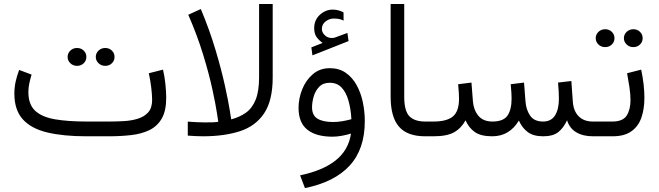

<svg xmlns="http://www.w3.org/2000/svg" viewBox="-20 -685 3311 965"><path d="M527.3 0H414.1Q298.3 0 217.5 -19.3Q136.7 -38.6 94.5 -85.4Q52.2 -132.3 52.2 -214.8Q52.2 -246.1 58.8 -275.6Q65.4 -305.2 76.2 -333.5L138.7 -310.1Q132.3 -289.1 127.4 -266.4Q122.6 -243.7 122.6 -222.7Q122.6 -159.7 157.2 -127.9Q191.9 -96.2 257.3 -85.2Q322.8 -74.2 414.1 -74.2H527.8Q563 -74.2 600.8 -76.2Q638.7 -78.1 671.4 -87.9Q704.1 -97.7 724.4 -119.9Q744.6 -142.1 744.6 -182.6Q744.6 -208.5 740.2 -244.4Q735.8 -280.3 728 -316.9L799.3 -335Q807.6 -299.8 811.5 -260.7Q815.4 -221.7 815.4 -193.4Q815.4 -128.4 793.2 -89.6Q771 -50.8 731.7 -31.5Q692.4 -12.2 639.9 -6.1Q587.4 0 527.3 0ZM461.4 -398.9Q461.4 -417.5 475.3 -430.7Q489.3 -443.8 508.8 -443.8Q528.8 -443.8 542.2 -430.9Q555.7 -418 555.7 -398.9Q555.7 -379.9 542.2 -366.9Q528.8 -354 508.8 -354Q489.3 -354 475.3 -367.2Q461.4 -380.4 461.4 -398.9ZM319.8 -398.9Q319.8 -417.5 333.5 -430.7Q347.2 -443.8 367.2 -443.8Q387.2 -443.8 400.6 -430.9Q414.1 -418 414.1 -398.9Q414.1 -379.9 400.6 -366.9Q387.2 -354 367.2 -354Q347.2 -354 333.5 -367.2Q319.8 -380.4 319.8 -398.9Z M1000 0Q981.4 0 962.4 -1Q943.4 -2 923.8 -3.4V-73.7Q951.2 -71.8 970.7 -70.8Q990.2 -69.8 1009.8 -69.8Q1032.7 -69.8 1048.6 -70.3Q1064.5 -70.8 1077.1 -72.8Q1077.1 -72.8 1070.3 -117.4Q1063.5 -162.1 1046.9 -238.5Q1030.3 -314.9 1000.7 -411.4Q971.2 -507.8 926.3 -610.8L989.3 -639.6Q1033.7 -533.7 1063.2 -434.3Q1092.8 -335 1110.1 -256.1Q1127.4 -177.2 1134.8 -131.1Q1142.1 -85 1142.1 -85Q1184.6 -96.2 1216.1 -118.7Q1247.6 -141.1 1264.9 -183.8Q1282.2 -226.6 1282.2 -297.4V-665H1350.6V-295.9Q1350.6 -179.7 1307.4 -115.2Q1264.2 -50.8 1185.5 -25.4Q1106.9 0 1000 0Z M1601.6 -469.2Q1584 -481.4 1571.5 -498.3Q1559.1 -515.1 1559.1 -543.5Q1559.1 -584.5 1587.6 -610.6Q1616.2 -636.7 1652.3 -636.7Q1679.7 -636.7 1706.5 -623L1707 -581.5Q1693.4 -588.4 1681.2 -590.1Q1668.9 -591.8 1657.7 -591.8Q1635.3 -591.8 1616.5 -577.4Q1597.7 -563 1597.7 -538.6Q1598.1 -520.5 1614.7 -505.9Q1631.3 -491.2 1656.7 -494.6Q1658.2 -494.6 1664.1 -496.6L1726.1 -519.5L1731.9 -478.5L1550.3 -406.7L1544.9 -446.8ZM1813.5 -76.2Q1813.5 64.9 1737.1 147.7Q1660.6 230.5 1512.7 260.3L1488.3 196.3Q1604 171.9 1668 120.4Q1731.9 68.8 1744.1 -13.7Q1724.1 -7.3 1698.7 -2.7Q1673.3 2 1651.4 2Q1568.4 2 1524.4 -33.4Q1480.5 -68.8 1480.5 -142.6Q1480.5 -189.9 1498.8 -235.8Q1517.1 -281.7 1552.2 -312Q1587.4 -342.3 1637.7 -342.3Q1684.6 -342.3 1717.8 -319.1Q1751 -295.9 1772.2 -257.6Q1793.5 -219.2 1803.5 -171.9Q1813.5 -124.5 1813.5 -76.2ZM1653.8 -71.8Q1676.3 -71.8 1700 -75.7Q1723.6 -79.6 1746.1 -85.9Q1743.2 -138.2 1731.4 -179.4Q1719.7 -220.7 1697 -244.9Q1674.3 -269 1637.2 -269Q1603.5 -269 1584 -248.5Q1564.5 -228 1556.4 -199.2Q1548.3 -170.4 1548.3 -145.5Q1548.3 -105.5 1575.7 -88.6Q1603 -71.8 1653.8 -71.8Z M1943.4 -665H2011.7V-198.2Q2011.7 -127.4 2037.6 -100.8Q2063.5 -74.2 2116.7 -74.2H2133.3V0H2116.7Q2027.3 0 1985.4 -48.3Q1943.4 -96.7 1943.4 -198.2Z M2710 0Q2660.2 0 2631.8 -21.7Q2603.5 -43.5 2587.9 -79.1Q2540.5 0 2454.1 0Q2397 0 2366.7 -21.2Q2336.4 -42.5 2319.8 -80.1Q2297.9 -40 2262 -20Q2226.1 0 2158.7 0H2113.8V-74.2H2159.7Q2225.1 -74.2 2256.1 -99.6Q2287.1 -125 2287.1 -189.5Q2287.1 -202.1 2286.1 -218.5Q2285.2 -234.9 2282.7 -261.7L2349.6 -270L2356.9 -175.8Q2360.4 -132.3 2384.3 -103.3Q2408.2 -74.2 2455.1 -74.2Q2510.3 -74.2 2530.8 -104.2Q2551.3 -134.3 2551.3 -189.5Q2551.3 -202.1 2550.3 -218.5Q2549.3 -234.9 2546.9 -261.7L2613.8 -270L2621.1 -175.8Q2624 -133.8 2644.3 -104Q2664.6 -74.2 2709.5 -74.2Q2750.5 -74.2 2769.8 -105.2Q2789.1 -136.2 2789.1 -189.5Q2789.1 -206.5 2788.1 -224.4Q2787.1 -242.2 2784.7 -270L2851.6 -277.8L2858.9 -175.8Q2861.8 -127.9 2887.9 -101.1Q2914.1 -74.2 2959 -74.2H2977.5V0H2960Q2909.7 0 2876 -20.3Q2842.3 -40.5 2830.1 -80.6Q2812.5 -42 2785.9 -21Q2759.3 0 2710 0Z M3115.7 -493.2Q3115.7 -511.7 3129.6 -524.9Q3143.6 -538.1 3163.1 -538.1Q3183.1 -538.1 3196.5 -525.1Q3210 -512.2 3210 -493.2Q3210 -474.1 3196.5 -461.2Q3183.1 -448.2 3163.1 -448.2Q3143.6 -448.2 3129.6 -461.4Q3115.7 -474.6 3115.7 -493.2ZM2974.1 -493.2Q2974.1 -511.7 2987.8 -524.9Q3001.5 -538.1 3021.5 -538.1Q3041.5 -538.1 3054.9 -525.1Q3068.4 -512.2 3068.4 -493.2Q3068.4 -474.1 3054.9 -461.2Q3041.5 -448.2 3021.5 -448.2Q3001.5 -448.2 2987.8 -461.4Q2974.1 -474.6 2974.1 -493.2ZM2958 -74.2H3058.1Q3110.4 -74.2 3129.6 -104Q3148.9 -133.8 3148.9 -181.6Q3148.9 -211.4 3143.6 -246.8Q3138.2 -282.2 3131.8 -316.9L3202.6 -335Q3218.8 -258.8 3218.8 -193.8Q3218.8 -136.7 3203.4 -93Q3188 -49.3 3152.8 -24.7Q3117.7 0 3059.1 0H2958Z"/></svg>

Font: Vazirmatn RD UI Light
Style: Regular
Weight: 300
Designer: Saber Rastikerdar
Foundry: Saber Rastikerdar
Version: Version 33.003